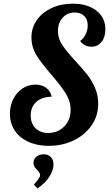

<svg xmlns="http://www.w3.org/2000/svg" viewBox="-20 -775 610 1044"><path d="M134 -4C166 10.7 203 18 245 18C295 18 340.5 8 381.5 -12C422.5 -32 454.8 -59.3 478.5 -94C502.2 -128.7 514 -167.3 514 -210C514 -241.3 508.2 -270.5 496.5 -297.5C484.8 -324.5 470.8 -348.3 454.5 -369C438.2 -389.7 416.7 -414.3 390 -443C357.3 -479 333.3 -508.5 318 -531.5C302.7 -554.5 295 -579.3 295 -606C295 -635.3 303.5 -659.5 320.5 -678.5C337.5 -697.5 359.3 -707 386 -707C408 -707 425.3 -700.7 438 -688C450.7 -675.3 457 -658.3 457 -637C457 -620.3 453.3 -604.3 446 -589C438.7 -573.7 428.7 -561.3 416 -552C431.3 -531.3 451.7 -521 477 -521C499.7 -521 518 -529.7 532 -547C546 -564.3 553 -587 553 -615C553 -657.7 536.8 -691.7 504.5 -717C472.2 -742.3 429 -755 375 -755C332.3 -755 294 -747 260 -731C226 -715 199.3 -693.2 180 -665.5C160.7 -637.8 151 -606.7 151 -572C151 -536.7 160.2 -504.2 178.5 -474.5C196.8 -444.8 224 -409.3 260 -368C294.7 -328 320.7 -294 338 -266C355.3 -238 364 -208.3 364 -177C364 -141 352.5 -111.2 329.5 -87.5C306.5 -63.8 277.3 -52 242 -52C213.3 -52 190.3 -60.7 173 -78C155.7 -95.3 147 -118.3 147 -147C147 -178.3 157.3 -203.2 178 -221.5C198.7 -239.8 226.3 -249 261 -249C257 -269.7 247 -285.8 231 -297.5C215 -309.2 195.3 -315 172 -315C146.7 -315 123.5 -308 102.5 -294C81.5 -280 64.8 -261 52.5 -237C40.2 -213 34 -186.3 34 -157C34 -122.3 42.7 -91.8 60 -65.5C77.3 -39.2 102 -18.7 134 -4ZM164 229 184 249C209.3 233 230.2 212.8 246.5 188.5C262.8 164.2 271 141 271 119C271 102.3 266.2 89 256.5 79C246.8 69 234 64 218 64C201.3 64 187.8 68.5 177.5 77.5C167.2 86.5 162 97.7 162 111C162 118.3 163.7 124.8 167 130.5C170.3 136.2 175.3 142.3 182 149C186 153 189.7 157.5 193 162.5C196.3 167.5 198 172.3 198 177C198 183 195.5 189.5 190.5 196.5C185.5 203.5 176.7 214.3 164 229Z"/></svg>

Font: DonutKreme
Style: Regular
Weight: 400
Designer: Impallari Type
Foundry: Impallari Type
Version: Version 2.100